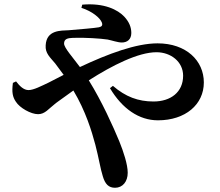

<svg xmlns="http://www.w3.org/2000/svg" viewBox="-20 -820 1040 908"><path d="M56 -435 41 -428C35 -383 40 -361 55 -339C73 -310 126 -280 160 -280C193 -280 209 -305 245 -333L327 -392C385 -295 414 -199 431 -135C447 -74 455 -21 466 13C477 51 494 68 524 68C560 68 584 39 584 -3C584 -42 564 -103 544 -152C515 -222 462 -340 400 -440C511 -511 634 -573 720 -573C788 -573 846 -528 846 -462C846 -384 787 -340 706 -340C634 -340 574 -362 514 -414L500 -403C558 -306 637 -251 727 -251C857 -251 944 -326 944 -430C944 -533 861 -615 725 -615C624 -615 492 -566 358 -503C324 -549 283 -594 283 -614C283 -636 300 -640 325 -641C382 -643 456 -638 489 -633C509 -629 537 -619 556 -619C582 -619 601 -634 601 -664C601 -691 591 -716 568 -741C537 -774 473 -807 369 -798L365 -783C417 -766 452 -736 461 -715C467 -701 462 -694 448 -691C425 -687 364 -682 305 -677C268 -675 200 -679 196 -606C193 -568 217 -549 241 -520L281 -466L211 -430C175 -413 139 -394 115 -394C92 -394 73 -413 56 -435Z"/></svg>

Font: Noto Serif KR
Style: Bold
Weight: 700
Designer: Ryoko NISHIZUKA 西塚涼子 (kana & ideographs); Frank Grießhammer (Latin, Greek & Cyrillic); Wenlong ZHANG 张文龙 (bopomofo); San
Foundry: Adobe
Version: Version 2.001;hotconv 1.1.0;makeotfexe 2.6.0